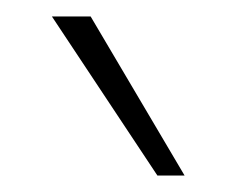

<svg xmlns="http://www.w3.org/2000/svg" viewBox="-20 -724 290 233"><path d="M171 -511 43 -704H90L204 -511Z"/></svg>

Font: Ysabeau SC ExtraLight
Style: Regular
Weight: 250
Designer: Christian Thalmann (Catharsis Fonts)
Version: Version 2.001;gftools[0.9.30]; featfreeze: smcp